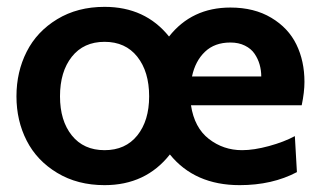

<svg xmlns="http://www.w3.org/2000/svg" viewBox="-20 -530 935 560"><path d="M868 -291Q868 -261.5 860 -223H537Q547 -157.5 589.2 -124.8Q631.5 -92 686 -92Q720.5 -92 764.5 -104Q808.5 -116 840 -133L846 -28Q774 10 679 10Q548 10 475.5 -79.5Q405 10 285 10Q206 10 146.8 -25.8Q87.5 -61.5 57.8 -119.8Q28 -178 28 -249Q28 -320.5 57.8 -379.2Q87.5 -438 146.8 -474Q206 -510 285 -510Q403.5 -510 473 -423.5Q539.5 -508 652 -508Q721.5 -508 771.2 -478.2Q821 -448.5 844.5 -400.2Q868 -352 868 -291ZM415 -249Q415 -321 380.5 -364.5Q346 -408 285 -408Q224 -408 189.5 -364.5Q155 -321 155 -249Q155 -178 189.5 -135Q224 -92 285 -92Q346 -92 380.5 -135Q415 -178 415 -249ZM540 -307H742Q742 -325 737.2 -341.8Q732.5 -358.5 722.5 -373.2Q712.5 -388 694.2 -397Q676 -406 652 -406Q606 -406 577.8 -379Q549.5 -352 540 -307Z"/></svg>

Font: Cabin
Style: Bold
Weight: 700
Designer: Pablo Impallari
Foundry: Pablo Impallari. http://www.impallari.com Igino Marini. http://www.ikern.com
Version: Version 3.001;hotconv 1.0.109;makeotfexe 2.5.65596